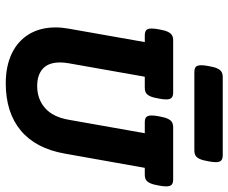

<svg xmlns="http://www.w3.org/2000/svg" viewBox="-84 -710 805 677"><g transform="rotate(90 318.5 -371.5)"><path d="M637.2 -554.7Q637.2 -544.9 634.3 -529.3Q630.9 -508.8 625.7 -498Q620.6 -487.3 613.5 -483.4Q606.4 -479.5 594.7 -479.5H571.8L521.5 -196.8Q503.4 -94.7 439.9 -42Q376.5 10.7 273.4 10.7Q213.4 10.7 168.9 -10.5Q124.5 -31.7 100.6 -71.3Q76.7 -110.8 76.7 -165Q76.7 -187.5 81.1 -211.4L128.4 -479.5H105.5Q92.3 -479.5 86.4 -484.6Q80.6 -489.7 80.6 -503.9Q80.6 -514.2 83.5 -529.3Q86.9 -549.8 92 -560.5Q97.2 -571.3 104.2 -575.4Q111.3 -579.6 123 -579.6H305.7Q318.8 -579.6 324.7 -574.2Q330.6 -568.8 330.6 -554.7Q330.6 -544.9 327.6 -529.3Q324.2 -508.8 319.1 -498Q314 -487.3 306.9 -483.4Q299.8 -479.5 288.1 -479.5H250.5L203.1 -211.4Q200.2 -194.8 200.2 -180.7Q200.2 -140.1 222.2 -120.1Q244.1 -100.1 283.2 -100.1Q329.1 -100.1 360.8 -127.7Q392.6 -155.3 402.3 -211.4L449.7 -479.5H412.1Q398.9 -479.5 393.1 -484.6Q387.2 -489.7 387.2 -503.9Q387.2 -514.2 390.1 -529.3Q393.6 -549.8 398.7 -560.5Q403.8 -571.3 410.9 -575.4Q418 -579.6 429.7 -579.6H612.3Q625.5 -579.6 631.3 -574.2Q637.2 -568.8 637.2 -554.7ZM551.8 -729.5Q551.8 -719.7 548.8 -704.1Q545.4 -683.6 540.3 -672.9Q535.2 -662.1 528.1 -658.2Q521 -654.3 509.3 -654.3H234.9Q221.7 -654.3 215.8 -659.4Q210 -664.6 210 -678.7Q210 -689 212.9 -704.1Q216.3 -724.6 221.4 -735.4Q226.6 -746.1 233.6 -750.2Q240.7 -754.4 252.4 -754.4H526.9Q540 -754.4 545.9 -749Q551.8 -743.7 551.8 -729.5Z"/></g></svg>

Font: Courier Prime
Style: Bold Italic
Weight: 700
Italic angle: -10°
Designer: Alan Dague-Greene
Foundry: Quote-Unquote Apps
Version: Version 3.018